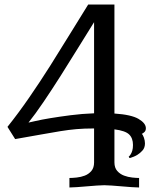

<svg xmlns="http://www.w3.org/2000/svg" viewBox="-20 -829 699 849"><path d="M607 -237Q612 -233 616.5 -220Q621 -207 621 -195Q621 -176 610.5 -164Q600 -152 587 -144Q572 -135 553 -130L549 -136Q554 -140 558 -147Q562 -153 565 -163Q568 -173 568 -188Q568 -218 551 -234.5Q534 -251 486 -257V-111Q486 -87 498.5 -73Q511 -59 528.5 -52.5Q546 -46 564.5 -44Q583 -42 595 -42V0Q583 0 562 -1.5Q541 -3 518 -5Q495 -7 474 -8.5Q453 -10 441 -10Q429 -10 408 -8.5Q387 -7 364 -5Q341 -3 320 -1.5Q299 0 287 0V-42Q300 -42 319 -44Q338 -46 355 -52.5Q372 -59 384 -73Q396 -87 396 -111V-261Q352 -261 318 -258Q284 -255 247 -249Q210 -243 163 -234.5Q116 -226 47 -214L13 -268Q61 -328 109 -397.5Q157 -467 202.5 -539Q248 -611 290.5 -680.5Q333 -750 370 -809H486V-327Q561 -322 593 -303Q625 -284 625 -262Q625 -251 618.5 -245Q612 -239 607 -237ZM106 -287Q112 -288 137.5 -294Q163 -300 202.5 -306.5Q242 -313 292 -319.5Q342 -326 396 -328V-731Q364 -680 325.5 -617.5Q287 -555 248 -493.5Q209 -432 172 -377.5Q135 -323 106 -287Z"/></svg>

Font: Milonga
Style: Regular
Weight: 400
Designer: Pablo Impallari, Brenda Gallo, Rodrigo Fuenzalida
Foundry: Pablo Impallari, Brenda Gallo, Rodrigo Fuenzalida
Version: Version 1.000; ttfautohint (v0.93) -l 8 -r 50 -G 200 -x 14 -